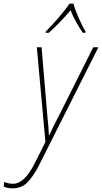

<svg xmlns="http://www.w3.org/2000/svg" viewBox="-135 -785 557 1048"><path d="M-65 243Q-19 243 12.5 212.5Q44 182 76 121L402 -527H374L188 -156Q172 -126 158 -98Q144 -70 134 -47H132Q130 -95 123 -157L92 -527H66L113 -10L52 111Q-3 218 -63 218Q-90 218 -112 208L-115 233Q-97 243 -65 243ZM114 -606H131Q163 -634 194.5 -667Q226 -700 250 -729Q262 -698 280.5 -665Q299 -632 317 -606H331L332 -613Q315 -640 294.5 -687Q274 -734 266 -765H244Q221 -730 183 -686.5Q145 -643 115 -613Z"/></svg>

Font: Noto Sans UI SemiCondensed Thin
Style: Italic
Weight: 250
Width: 4
Italic angle: -12°
Designer: Monotype Design Team
Foundry: Monotype Imaging Inc.
Version: Version 1.901